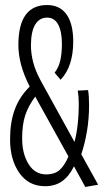

<svg xmlns="http://www.w3.org/2000/svg" viewBox="-20 -730 415 763"><path d="M159 10Q94 10 57 -42.5Q20 -95 20 -176Q20 -244 38.5 -294.5Q57 -345 98 -386Q75 -431 64 -472Q53 -513 53 -551Q53 -710 167 -710Q218 -710 244.5 -672.5Q271 -635 271 -565Q271 -517 259 -479Q247 -441 221 -413L197 -441Q214 -463 220 -491.5Q226 -520 226 -555Q226 -604 211.5 -632Q197 -660 167 -660Q137 -660 120 -632.5Q103 -605 103 -549Q103 -518 111.5 -484Q120 -450 142 -409L276 -166Q284 -195 288.5 -234Q293 -273 293 -319Q293 -347 289 -370L330 -372Q334 -348 334 -313Q334 -258 325.5 -208Q317 -158 303 -117L370 4L319 13L274 -69Q255 -30 227 -10Q199 10 159 10ZM68 -180Q68 -119 93.5 -78Q119 -37 163 -37Q198 -37 217.5 -55Q237 -73 252 -108L120 -346Q93 -310 80.5 -272.5Q68 -235 68 -180Z"/></svg>

Font: Georama Extra Condensed Light
Style: Regular
Weight: 300
Width: 2
Designer: Jean-Baptiste Levee
Foundry: Production Type
Version: Version 1.000